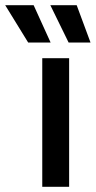

<svg xmlns="http://www.w3.org/2000/svg" viewBox="-86 -716 367 736"><path d="M76 0V-493H179V0ZM22 -553 -66 -696H43L108 -553ZM177 -553 107 -696H208L261 -553Z"/></svg>

Font: Space Grotesk Medium
Style: Regular
Weight: 500
Designer: Florian Karsten
Foundry: Florian Karsten
Version: Version 2.000